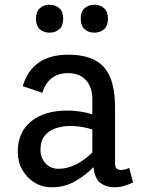

<svg xmlns="http://www.w3.org/2000/svg" viewBox="-20 -776 607 811"><path d="M198 15Q158 15 125.5 -5Q93 -25 74 -59Q55 -93 55 -135Q55 -217 111 -263Q167 -309 264 -309Q291 -309 318 -305Q345 -301 370 -293V-356Q370 -408 343 -437.5Q316 -467 268 -467Q184 -467 159 -384L76 -412Q116 -545 268 -545Q372 -545 419 -492.5Q466 -440 466 -321V-85Q466 -69 473.5 -63.5Q481 -58 492 -58Q500 -58 509.5 -60.5Q519 -63 526 -67L542 -5Q526 2 507 8.5Q488 15 465 15Q429 15 404.5 -3Q380 -21 375 -70Q344 -38 299.5 -11.5Q255 15 198 15ZM227 -63Q265 -63 302 -82Q339 -101 370 -132V-229Q349 -236 325 -240Q301 -244 278 -244Q245 -244 216 -234.5Q187 -225 169 -203Q151 -181 151 -143Q151 -110 172 -86.5Q193 -63 227 -63ZM378 -638Q354 -638 337.5 -652.5Q321 -667 321 -697Q321 -727 337.5 -741.5Q354 -756 378 -756Q403 -756 419.5 -741.5Q436 -727 436 -697Q436 -667 419.5 -652.5Q403 -638 378 -638ZM189 -638Q165 -638 148.5 -652.5Q132 -667 132 -697Q132 -727 148.5 -741.5Q165 -756 189 -756Q214 -756 230.5 -741.5Q247 -727 247 -697Q247 -667 230.5 -652.5Q214 -638 189 -638Z"/></svg>

Font: Orienta
Style: Regular
Weight: 400
Designer: Eduardo Rodriguez Tunni
Foundry: Eduardo Rodriguez Tunni
Version: Version 1.002; ttfautohint (v1.8.4.7-5d5b);gftools[0.9.23]